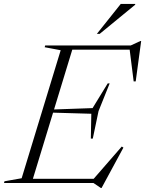

<svg xmlns="http://www.w3.org/2000/svg" viewBox="-58 -938 743 984"><path d="M253 -680.5 171 -696 173.5 -705H319L104 0H-37.5L-35 -9L53 -24.5ZM605.5 -691.5 639.5 -683.5H265L272 -705H612L662 -728H665.5L637.5 -521H627ZM459 25.5 421 0H56.5L63.5 -21.5H461.5L415 -13.5L566 -187L574.5 -181.5L462.5 25.5ZM417.5 -227.5H407.5L410 -355L184 -361.5L189 -376L416.5 -384L494 -510.5H504L447 -368.5ZM438.5 -764.5 561 -918H635.5L634.5 -913.5L453 -764.5Z"/></svg>

Font: Newsreader 60pt Light
Style: Italic
Weight: 300
Italic angle: -17°
Designer: Hugues Gentile
Foundry: Production Type
Version: Version 1.003